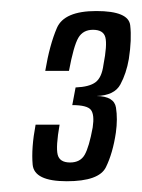

<svg xmlns="http://www.w3.org/2000/svg" viewBox="-20 -701 257 348"><path d="M101 -372.5Q159.5 -372.5 172 -398Q184.5 -423.5 190 -460.5Q193.5 -485.5 190.2 -506Q187 -526.5 155 -527Q187.5 -528 198.2 -548Q209 -568 213.5 -594Q219 -629.5 216 -655.2Q213 -681 154.5 -681Q96.5 -681 83.2 -650.5Q70 -620 62 -572.5H105Q113.5 -618 122 -632.5Q130.5 -647 148.5 -647Q167.5 -647 171 -633.2Q174.5 -619.5 167.5 -583.5Q164.5 -560.5 153.2 -552Q142 -543.5 117 -542.5L111 -510.5Q138 -510.5 144.8 -501.8Q151.5 -493 148 -470Q141.5 -434.5 133.5 -420.5Q125.5 -406.5 107 -406.5Q88 -406.5 84.5 -420.8Q81 -435 88 -475H44.5Q36.5 -432.5 39.2 -402.5Q42 -372.5 101 -372.5Z"/></svg>

Font: Anybody ExtraCondensed
Style: Italic
Weight: 400
Width: 2
Italic angle: -10°
Version: Version 1.113;gftools[0.9.25]